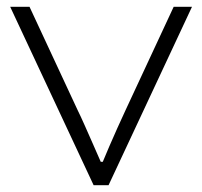

<svg xmlns="http://www.w3.org/2000/svg" viewBox="-20 -546 596 566"><path d="M256 0 10 -526H67L209 -221Q217 -205 229 -178Q241 -151 254 -121.5Q267 -92 277 -69H283Q291 -88 302 -114Q313 -140 326 -168.5Q339 -197 350 -221L492 -526H546L300 0Z"/></svg>

Font: Archivo Expanded Thin
Style: Regular
Weight: 250
Width: 7
Designer: Hector Gatti
Foundry: Omnibus-Type
Version: Version 2.001